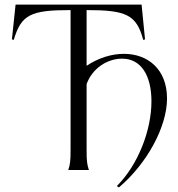

<svg xmlns="http://www.w3.org/2000/svg" viewBox="-20 -742 779 838"><path d="M278 0H368C360 -24 358 -40 358 -84V-375C383 -444 448 -486 513 -486C596 -486 641 -412 641 -300C641 -172 582 -22 490 70L499 76C622 -28 709 -189 709 -312C709 -441 624 -507 521 -507C468 -507 411 -490 358 -455V-698C530 -698 576 -678 605 -568L613 -570L598 -722H48L32 -570L40 -568C73 -678 113 -698 288 -698V-84C288 -40 286 -24 278 0Z"/></svg>

Font: Sinistre
Style: Regular
Weight: 400
Designer: Jules Durand
Foundry: Collletttivo
Version: Version 69.420;Glyphs 3.2 (3217)